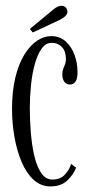

<svg xmlns="http://www.w3.org/2000/svg" viewBox="-20 -656 323 686"><path d="M160 10Q126 10 100.2 -13.5Q74.5 -37 57.5 -76.8Q40.5 -116.5 31.8 -165.8Q23 -215 23 -266.5Q23 -331 35 -379.8Q47 -428.5 67.2 -461.2Q87.5 -494 112.5 -510.5Q137.5 -527 162.5 -527Q193.5 -527 214.5 -508.2Q235.5 -489.5 246.2 -460Q257 -430.5 257 -398Q257 -376.5 250.2 -365.2Q243.5 -354 230 -354Q216.5 -354 209.5 -364.2Q202.5 -374.5 202.5 -390.5Q202.5 -402 205.8 -409.8Q209 -417.5 212.2 -425.8Q215.5 -434 215.5 -444.5Q215.5 -473 201.2 -488Q187 -503 165 -503Q143.5 -503 128.8 -482.2Q114 -461.5 104.5 -427.5Q95 -393.5 90.8 -352Q86.5 -310.5 86.5 -269.5Q86.5 -228.5 90 -184Q93.5 -139.5 102.2 -101Q111 -62.5 126.8 -38.5Q142.5 -14.5 167 -14.5Q195.5 -14.5 211.5 -31.8Q227.5 -49 234 -70.5L252 -57Q243 -32.5 220.5 -11.2Q198 10 160 10ZM97 -540 86.5 -552.5 170.5 -622Q177.5 -628 185.2 -631.8Q193 -635.5 200 -635.5Q206 -635.5 211 -632.5Q216 -629.5 218.5 -624Q221 -619.5 221 -614.5Q221 -605 211.8 -597Q202.5 -589 190.5 -583.5Z"/></svg>

Font: Imbue 48pt Light
Style: Regular
Weight: 300
Designer: Tyler Finck
Foundry: Etcetera Type Company
Version: Version 1.102